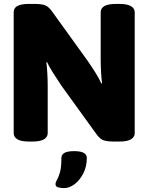

<svg xmlns="http://www.w3.org/2000/svg" viewBox="-20 -722 759 982"><path d="M130 2Q88 2 69 -9.5Q50 -21 50 -41V-660Q50 -681 69 -691.5Q88 -702 130 -702H154Q194 -702 212 -694.5Q230 -687 248 -661L426 -414Q448 -383 469 -349Q490 -315 498 -295L502 -296Q499 -316 497 -351.5Q495 -387 495 -419V-659Q495 -680 514 -691Q533 -702 575 -702H589Q631 -702 650 -690.5Q669 -679 669 -659V-41Q669 -21 650 -9.5Q631 2 589 2H565Q525 2 507 -5.5Q489 -13 471 -39L294 -284Q271 -318 250 -351.5Q229 -385 221 -404L217 -403Q220 -383 222 -347.5Q224 -312 224 -280V-41Q224 -21 205 -9.5Q186 2 144 2ZM308 240Q292 240 278 236.5Q264 233 264 220Q264 210 271.5 197.5Q279 185 286.5 160Q294 135 294 86Q294 69 309.5 60Q325 51 360 51Q424 51 424 86Q424 130 406 165Q388 200 361.5 220Q335 240 308 240Z"/></svg>

Font: Asap Black
Style: Regular
Weight: 900
Designer: Pablo Cosgaya
Foundry: Omnibus-Type
Version: Version 3.001; ttfautohint (v1.8.4.7-5d5b)